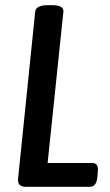

<svg xmlns="http://www.w3.org/2000/svg" viewBox="-20 -722 427 742"><path d="M80 0Q46 0 50 -33L116 -677Q119 -702 165 -702H181Q227 -702 225 -677L164 -92H337Q362 -92 358 -58L356 -35Q352 0 327 0Z"/></svg>

Font: Asap Condensed Condensed Medium
Style: Italic
Weight: 500
Width: 3
Italic angle: -6°
Designer: Pablo Cosgaya
Foundry: Omnibus-Type
Version: Version 3.001; ttfautohint (v1.8.4.7-5d5b)